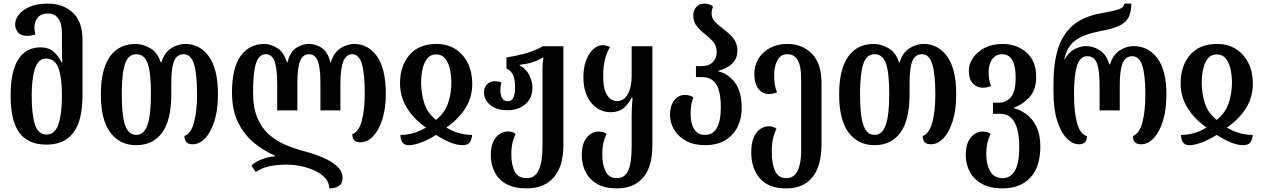

<svg xmlns="http://www.w3.org/2000/svg" viewBox="-20 -793 7017 1066"><path d="M238 10Q136 10 87.5 -56Q39 -122 39 -263Q39 -398 82 -464Q125 -530 204 -530Q250 -530 277 -506.5Q304 -483 322 -447H326Q324 -470 324 -497Q324 -524 324 -546V-603Q324 -664 303.5 -691Q283 -718 245 -718Q209 -718 190 -696Q171 -674 171 -640Q171 -622 177 -602Q153 -594 129 -594Q95 -594 79.5 -614Q64 -634 64 -657Q64 -686 85 -712.5Q106 -739 146.5 -756Q187 -773 246 -773Q330 -773 384 -723Q438 -673 438 -573V-263Q438 -122 387 -56Q336 10 238 10ZM238 -46Q285 -46 304.5 -103.5Q324 -161 324 -264Q324 -359 305 -413.5Q286 -468 235 -468Q193 -468 174.5 -413Q156 -358 156 -263Q156 -154 174.5 -100Q193 -46 238 -46Z M736 13Q646 13 593 -56.5Q540 -126 540 -269Q540 -408 590 -478.5Q640 -549 733 -549Q773 -549 814.5 -525Q856 -501 872 -447H876Q893 -502 931 -525.5Q969 -549 1009 -549Q1089 -549 1139.5 -480Q1190 -411 1190 -269Q1190 -183 1170.5 -121Q1151 -59 1119 -25.5Q1087 8 1050 8Q1025 8 1014.5 -4Q1004 -16 1004 -38Q1040 -51 1057 -112.5Q1074 -174 1074 -269Q1074 -385 1056.5 -438.5Q1039 -492 1001 -492Q962 -492 946.5 -454Q931 -416 931 -330V-269Q931 -126 880 -56.5Q829 13 736 13ZM737 -44Q779 -44 798.5 -98.5Q818 -153 818 -269Q818 -392 799.5 -442Q781 -492 737 -492Q692 -492 674 -438Q656 -384 656 -269Q656 -153 674.5 -98.5Q693 -44 737 -44Z M1946 -549Q2024 -549 2073 -480.5Q2122 -412 2122 -272Q2122 -190 2102.5 -129.5Q2083 -69 2051 -36Q2019 -3 1982 -3Q1956 -3 1946 -15Q1936 -27 1936 -48Q1972 -61 1988.5 -122Q2005 -183 2005 -272Q2005 -389 1988.5 -440.5Q1972 -492 1935 -492Q1902 -492 1886 -452Q1870 -412 1870 -326V-180H1759V-333Q1759 -418 1744 -455Q1729 -492 1695 -492Q1662 -492 1646.5 -455Q1631 -418 1631 -333V-180H1519V-326Q1519 -412 1504.5 -452Q1490 -492 1456 -492Q1418 -492 1401.5 -441.5Q1385 -391 1385 -280Q1385 -195 1409 -138.5Q1433 -82 1473 -46.5Q1513 -11 1563.5 10.5Q1614 32 1667 46Q1724 61 1773 82Q1822 103 1852 131Q1882 159 1882 195Q1882 226 1861.5 239.5Q1841 253 1808 253Q1808 221 1786.5 196.5Q1765 172 1730 155.5Q1695 139 1653.5 130Q1612 121 1572 121Q1518 121 1476 130Q1434 139 1400 162L1376 126Q1399 104 1435.5 90.5Q1472 77 1506 75V71Q1442 43 1388 -2Q1334 -47 1301 -115Q1268 -183 1268 -280Q1268 -414 1315.5 -481.5Q1363 -549 1449 -549Q1483 -549 1519.5 -526Q1556 -503 1573 -447H1576Q1590 -503 1623 -526Q1656 -549 1695 -549Q1735 -549 1768 -526Q1801 -503 1814 -447H1817Q1834 -503 1872 -526Q1910 -549 1946 -549Z M2250 13Q2223 13 2213 -4.5Q2203 -22 2203 -44Q2278 -44 2345 -85Q2280 -130 2241 -191Q2202 -252 2201 -328Q2200 -425 2252.5 -487Q2305 -549 2404 -549Q2464 -549 2508.5 -520.5Q2553 -492 2577.5 -442.5Q2602 -393 2602 -328Q2602 -252 2563 -191Q2524 -130 2458 -85Q2525 -44 2601 -44Q2601 -25 2590.5 -6Q2580 13 2548 13Q2490 13 2401 -44Q2357 -16 2317 -1.5Q2277 13 2250 13ZM2401 -127Q2448 -165 2466.5 -217Q2485 -269 2486 -331Q2486 -375 2477.5 -411.5Q2469 -448 2450.5 -469.5Q2432 -491 2402 -491Q2371 -491 2353 -469.5Q2335 -448 2326.5 -411.5Q2318 -375 2318 -331Q2319 -271 2336 -218.5Q2353 -166 2401 -127Z M2905 253Q2835 253 2791 228.5Q2747 204 2726 162Q2705 120 2705 68Q2705 21 2719.5 -8Q2734 -37 2755.5 -50Q2777 -63 2799 -63Q2825 -63 2843 -50Q2833 -31 2826 -3Q2819 25 2819 66Q2819 121 2837 158.5Q2855 196 2905 196Q2950 196 2971 152Q2992 108 2992 14V-408Q2992 -445 2997 -473H2992Q2968 -457 2935 -447Q2902 -437 2865 -433V-430Q2902 -410 2919 -375Q2936 -340 2936 -307Q2936 -247 2896.5 -214Q2857 -181 2799 -181Q2736 -181 2701.5 -210.5Q2667 -240 2667 -281Q2667 -306 2683 -324Q2699 -342 2728 -342Q2735 -342 2744.5 -340.5Q2754 -339 2764 -335Q2758 -317 2758 -295Q2758 -267 2767.5 -249Q2777 -231 2799 -231Q2840 -231 2840 -307Q2840 -347 2830 -373Q2820 -399 2792 -413V-474Q2850 -483 2901 -497.5Q2952 -512 2993 -536H3108V11Q3108 132 3054 192.5Q3000 253 2905 253Z M3405 253Q3339 253 3296 228.5Q3253 204 3231.5 162Q3210 120 3210 68Q3210 21 3224.5 -8Q3239 -37 3260.5 -50Q3282 -63 3304 -63Q3330 -63 3348 -50Q3338 -31 3331 -3Q3324 25 3324 66Q3324 121 3342.5 158.5Q3361 196 3405 196Q3449 196 3468 154Q3487 112 3487 18V-150Q3487 -175 3488.5 -200Q3490 -225 3492 -251H3487Q3470 -216 3442.5 -193Q3415 -170 3369 -170Q3328 -170 3294 -193Q3260 -216 3239.5 -259.5Q3219 -303 3219 -364Q3219 -420 3235 -460Q3251 -500 3275 -521Q3299 -542 3324 -542Q3337 -542 3346 -539.5Q3355 -537 3367 -532Q3351 -507 3340 -467.5Q3329 -428 3329 -370Q3329 -299 3350.5 -265.5Q3372 -232 3405 -232Q3444 -232 3465.5 -270Q3487 -308 3487 -371V-536H3602V14Q3602 135 3550 194Q3498 253 3405 253Z M3895 13Q3833 13 3789.5 -10.5Q3746 -34 3723 -72.5Q3700 -111 3700 -156Q3700 -205 3723 -235.5Q3746 -266 3785 -266Q3807 -266 3830 -253Q3814 -215 3814 -162Q3814 -109 3834 -76.5Q3854 -44 3894 -44Q3938 -44 3960 -82.5Q3982 -121 3982 -195Q3982 -287 3956 -326Q3930 -365 3876 -365H3844V-426H3875Q3917 -426 3938 -448.5Q3959 -471 3959 -504Q3959 -539 3940 -561Q3921 -583 3896 -602Q3870 -622 3849.5 -646.5Q3829 -671 3829 -708Q3829 -732 3844.5 -752.5Q3860 -773 3891 -773Q3908 -773 3919 -768.5Q3930 -764 3939 -756Q3931 -738 3931 -719Q3931 -693 3947 -675Q3963 -657 3985 -641Q4006 -625 4026.5 -607.5Q4047 -590 4060.5 -566.5Q4074 -543 4074 -510Q4074 -430 3967 -399V-397Q4021 -386 4059.5 -335.5Q4098 -285 4098 -193Q4098 -135 4075 -88.5Q4052 -42 4006.5 -14.5Q3961 13 3895 13Z M4345 253Q4247 253 4199 197.5Q4151 142 4151 53Q4151 -1 4166 -32.5Q4181 -64 4203 -78Q4225 -92 4248 -92Q4274 -92 4291 -78Q4281 -59 4273 -29Q4265 1 4265 51Q4265 117 4283.5 156.5Q4302 196 4345 196Q4389 196 4408.5 155.5Q4428 115 4428 44V-359Q4428 -492 4352 -492Q4313 -492 4295.5 -457Q4278 -422 4278 -375Q4278 -349 4281.5 -325.5Q4285 -302 4294 -281Q4282 -275 4270 -273Q4258 -271 4247 -271Q4213 -271 4190.5 -300.5Q4168 -330 4168 -382Q4168 -429 4191 -467Q4214 -505 4255.5 -527Q4297 -549 4351 -549Q4435 -549 4488 -494.5Q4541 -440 4541 -336V9Q4541 128 4491 190.5Q4441 253 4345 253Z M4835 13Q4745 13 4692 -56.5Q4639 -126 4639 -269Q4639 -408 4689 -478.5Q4739 -549 4832 -549Q4872 -549 4913.5 -525Q4955 -501 4971 -447H4975Q4992 -502 5030 -525.5Q5068 -549 5108 -549Q5188 -549 5238.5 -480Q5289 -411 5289 -269Q5289 -183 5269.5 -121Q5250 -59 5218 -25.5Q5186 8 5149 8Q5124 8 5113.5 -4Q5103 -16 5103 -38Q5139 -51 5156 -112.5Q5173 -174 5173 -269Q5173 -385 5155.5 -438.5Q5138 -492 5100 -492Q5061 -492 5045.5 -454Q5030 -416 5030 -330V-269Q5030 -126 4979 -56.5Q4928 13 4835 13ZM4836 -44Q4878 -44 4897.5 -98.5Q4917 -153 4917 -269Q4917 -392 4898.5 -442Q4880 -492 4836 -492Q4791 -492 4773 -438Q4755 -384 4755 -269Q4755 -153 4773.5 -98.5Q4792 -44 4836 -44Z M5546 253Q5479 253 5433.5 228.5Q5388 204 5365 162Q5342 120 5342 68Q5342 21 5356.5 -8Q5371 -37 5392.5 -50Q5414 -63 5436 -63Q5462 -63 5480 -50Q5470 -31 5463 -3Q5456 25 5456 66Q5456 121 5478 158.5Q5500 196 5546 196Q5639 196 5639 24Q5639 -161 5533 -161H5493V-223H5529Q5565 -223 5592 -253Q5619 -283 5619 -362Q5619 -492 5544 -492Q5517 -492 5500.5 -477Q5484 -462 5476.5 -440Q5469 -418 5469 -395Q5469 -370 5472 -353Q5475 -336 5482 -316Q5470 -310 5458 -308Q5446 -306 5435 -306Q5405 -306 5382 -329Q5359 -352 5359 -402Q5359 -438 5382.5 -472Q5406 -506 5447.5 -527.5Q5489 -549 5544 -549Q5626 -549 5679.5 -501.5Q5733 -454 5733 -366Q5733 -296 5697 -255Q5661 -214 5608 -195V-193Q5643 -184 5677 -160Q5711 -136 5733.5 -91.5Q5756 -47 5756 21Q5756 134 5700 193.5Q5644 253 5546 253Z M5970 8Q5934 8 5901.5 -26Q5869 -60 5849 -124Q5829 -188 5829 -280V-331Q5829 -439 5853.5 -520Q5878 -601 5936 -651.5Q5994 -702 6097 -720Q6163 -732 6190.5 -741Q6218 -750 6223 -773H6261Q6261 -722 6243.5 -692.5Q6226 -663 6187.5 -647Q6149 -631 6087 -620Q5998 -603 5951 -569Q5904 -535 5889 -463H5891Q5912 -502 5945 -519.5Q5978 -537 6011 -537Q6050 -537 6086.5 -513.5Q6123 -490 6139 -436H6143Q6160 -490 6197 -513.5Q6234 -537 6275 -537Q6355 -537 6405.5 -470Q6456 -403 6456 -269Q6456 -183 6436.5 -121Q6417 -59 6385 -25.5Q6353 8 6316 8Q6291 8 6280.5 -4Q6270 -16 6270 -38Q6306 -51 6322.5 -112.5Q6339 -174 6339 -269Q6339 -380 6321.5 -430.5Q6304 -481 6267 -481Q6228 -481 6212.5 -441.5Q6197 -402 6197 -321V-180H6085V-321Q6085 -402 6070.5 -441.5Q6056 -481 6016 -481Q5978 -481 5960.5 -430.5Q5943 -380 5943 -269Q5943 -171 5960 -109.5Q5977 -48 6015 -37Q6015 8 5970 8Z M6584 13Q6557 13 6547 -4.5Q6537 -22 6537 -44Q6612 -44 6679 -85Q6614 -130 6575 -191Q6536 -252 6535 -328Q6534 -425 6586.5 -487Q6639 -549 6738 -549Q6798 -549 6842.5 -520.5Q6887 -492 6911.5 -442.5Q6936 -393 6936 -328Q6936 -252 6897 -191Q6858 -130 6792 -85Q6859 -44 6935 -44Q6935 -25 6924.5 -6Q6914 13 6882 13Q6824 13 6735 -44Q6691 -16 6651 -1.5Q6611 13 6584 13ZM6735 -127Q6782 -165 6800.5 -217Q6819 -269 6820 -331Q6820 -375 6811.5 -411.5Q6803 -448 6784.5 -469.5Q6766 -491 6736 -491Q6705 -491 6687 -469.5Q6669 -448 6660.5 -411.5Q6652 -375 6652 -331Q6653 -271 6670 -218.5Q6687 -166 6735 -127Z"/></svg>

Font: Noto Serif Georgian ExtraCondensed SemiBold
Style: Regular
Weight: 600
Width: 2
Designer: Monotype Design Team, Akaki Razmadze
Foundry: Google LLC
Version: Version 2.003; ttfautohint (v1.8.4.7-5d5b)